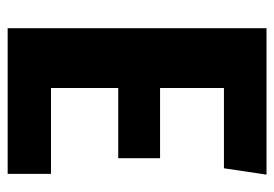

<svg xmlns="http://www.w3.org/2000/svg" viewBox="-130 -604 733 514"><g transform="rotate(90 237.0 -346.5)"><path d="M430 -579H215V-408H403V-296H215V-116H445V0H55V-693H447Z"/></g></svg>

Font: Fira Sans Condensed
Style: Bold
Weight: 700
Width: 3
Designer: bBox Type GmbH & Carrois Corporate GbR & Edenspiekermann AG
Foundry: bBox Type GmbH & Carrois Corporate GbR & Edenspiekermann AG
Version: Version 4.301